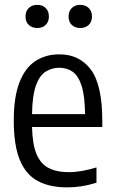

<svg xmlns="http://www.w3.org/2000/svg" viewBox="-20 -780 484 809"><path d="M263 9.5Q188 9.5 138 -18Q88 -45.5 63 -107.2Q38 -169 38 -272Q38 -371.5 62 -433Q86 -494.5 129.2 -522.8Q172.5 -551 230 -551Q315 -551 363 -486.5Q411 -422 411 -270.5V-245H115Q116.5 -172.5 133.8 -131Q151 -89.5 185 -72Q219 -54.5 271 -54.5Q320 -54.5 386.5 -74.5V-10Q352 0.5 322.2 5Q292.5 9.5 263 9.5ZM230 -494.5Q197.5 -494.5 171.8 -477.8Q146 -461 131 -418.5Q116 -376 115 -299H338.5Q337.5 -376 323.8 -418.5Q310 -461 286 -477.8Q262 -494.5 230 -494.5ZM318 -662Q296 -662 282.5 -675Q269 -688 269 -710.5Q269 -733 282.5 -746.2Q296 -759.5 318 -759.5Q340 -759.5 353.8 -746.2Q367.5 -733 367.5 -710.5Q367.5 -688 353.8 -675Q340 -662 318 -662ZM137 -662Q115 -662 101.2 -675Q87.5 -688 87.5 -710.5Q87.5 -733 101.2 -746.2Q115 -759.5 137 -759.5Q159 -759.5 172.5 -746.2Q186 -733 186 -710.5Q186 -688 172.5 -675Q159 -662 137 -662Z"/></svg>

Font: Encode Sans Condensed Condensed
Style: Regular
Weight: 400
Width: 3
Designer: Multiple Designers
Foundry: Impallari Type
Version: Version 3.000; ttfautohint (v1.8.3) -l 8 -r 50 -G 200 -x 14 